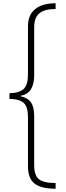

<svg xmlns="http://www.w3.org/2000/svg" viewBox="-20 -793 402 1174"><path d="M320 361Q232 361 191.5 329.5Q151 298 151 223V-79Q151 -140 124.5 -164Q98 -188 38 -188V-223Q98 -224 124.5 -249Q151 -274 151 -336V-633Q151 -701 194.5 -737Q238 -773 320 -773V-738Q252 -738 220.5 -711.5Q189 -685 189 -627V-332Q189 -281 170 -248.5Q151 -216 105 -207V-205Q150 -195 169.5 -166.5Q189 -138 189 -83V217Q189 279 217.5 302.5Q246 326 320 326Z"/></svg>

Font: Noto Sans Telugu SemiCondensed ExtraLight
Style: Regular
Weight: 200
Width: 4
Designer: Jelle Bosma - Monotype Design Team
Foundry: Monotype Imaging Inc.
Version: Version 2.005; ttfautohint (v1.8.4.7-5d5b)